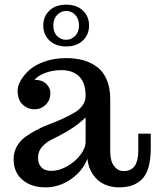

<svg xmlns="http://www.w3.org/2000/svg" viewBox="-20 -786 663 819"><path d="M38.1 0ZM142.1 -111.8Q142.1 -87.4 156.5 -72.3Q170.9 -57.1 199.2 -57.1Q231.4 -57.1 265.9 -76.4Q300.3 -95.7 322.8 -125Q345.2 -154.3 345.2 -181.2V-285.2Q314 -254.4 273.2 -230Q232.4 -205.6 206.3 -193.8Q180.2 -182.1 161.1 -161.6Q142.1 -141.1 142.1 -111.8ZM623 -152.8Q623 -104 612.8 -70.3Q602.5 -36.6 583 -19Q563.5 -1.5 540.5 5.9Q517.6 13.2 486.8 13.2Q454.1 13.2 425.8 0.5Q397.5 -12.2 377.2 -40.5Q356.9 -68.8 353 -108.9Q332 -55.7 282 -21.2Q231.9 13.2 173.8 13.2Q113.8 13.2 75.9 -18.8Q38.1 -50.8 38.1 -106.9Q38.1 -136.2 51.3 -160.4Q64.5 -184.6 86.2 -200.7Q107.9 -216.8 135.5 -231.4Q163.1 -246.1 191.7 -256.6Q220.2 -267.1 247.8 -279.8Q275.4 -292.5 297.1 -305.2Q318.8 -317.9 332 -336.2Q345.2 -354.5 345.2 -377Q345.2 -432.6 317.9 -459.7Q290.5 -486.8 241.2 -486.8Q206.5 -486.8 175.3 -475.8Q144 -464.8 127 -445.8Q158.2 -445.8 176.5 -429Q194.8 -412.1 194.8 -389.2Q194.8 -358.4 174.8 -339.1Q154.8 -319.8 127 -319.8Q98.1 -319.8 76.7 -340.1Q55.2 -360.4 55.2 -398.9Q55.2 -418.9 68.1 -442.1Q81.1 -465.3 105.2 -487.3Q129.4 -509.3 170.9 -523.7Q212.4 -538.1 262.2 -538.1Q302.2 -538.1 335 -529.1Q367.7 -520 394.3 -500.2Q420.9 -480.5 435.5 -445.6Q450.2 -410.6 450.2 -362.8V-138.2Q450.2 -119.1 454.8 -101.8Q459.5 -84.5 473.1 -70.3Q486.8 -56.2 507.8 -56.2Q569.8 -56.2 569.8 -143.1V-215.8H623ZM316.9 -677.2Q316.9 -706.1 300.8 -722.7Q284.7 -739.3 262.7 -739.3Q240.7 -739.3 224.1 -722.7Q207.5 -706.1 207.5 -677.2Q207.5 -648.4 223.6 -632.3Q239.7 -616.2 261.7 -616.2Q283.7 -616.2 300.3 -632.6Q316.9 -648.9 316.9 -677.2ZM164.6 -677.2Q164.6 -715.8 190.9 -741Q217.3 -766.1 262.7 -766.1Q307.1 -766.1 333.5 -741Q359.9 -715.8 359.9 -677.2Q359.9 -638.7 333.5 -613.3Q307.1 -587.9 262.7 -587.9Q217.8 -587.9 191.2 -613Q164.6 -638.2 164.6 -677.2Z"/></svg>

Font: Trocchi
Style: Regular
Weight: 400
Designer: vernon adams
Version: Version 1.0; ttfautohint (v0.8) -l 6 -r 50 -G 100